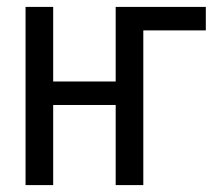

<svg xmlns="http://www.w3.org/2000/svg" viewBox="-20 -536 640 556"><path d="M54 -516H134V-300H315V-516H576V-448H395V0H315V-232H134V0H54Z"/></svg>

Font: Lilex Nerd Font
Style: Regular
Weight: 400
Designer: Mike Abbink, Paul van der Laan, Pieter van Rosmalen, Mikhael Khrustik
Foundry: Mikhael Khrustik
Version: Version 2.400; ttfautohint (v1.8.4.7-5d5b);Nerd Fonts 3.3.0